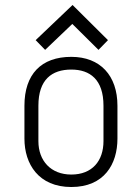

<svg xmlns="http://www.w3.org/2000/svg" viewBox="-20 -740 524 770"><path d="M451 -316C451 -437 382 -512 266 -512C145 -512 78 -442 78 -316V-184C78 -82 135 10 266 10C398 10 451 -82 451 -184ZM395 -174C395 -95 350 -40 266 -40C184 -40 134 -95 134 -174V-316C134 -421 188 -461 266 -461C341 -461 395 -421 395 -316ZM375 -540 413 -579 271 -720 123 -579 161 -540 270 -644Z"/></svg>

Font: Advent Pro
Style: Regular
Weight: 400
Designer: Andreas Kalpakidis
Foundry: Andreas Kalpakidis
Version: Version 2.002 2008